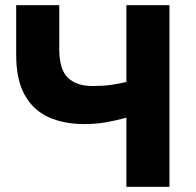

<svg xmlns="http://www.w3.org/2000/svg" viewBox="-20 -720 756 740"><path d="M467.1 0V-266.5Q425.9 -255.1 387.2 -248.4Q348.6 -241.8 305.6 -241.8Q225.2 -241.8 166.2 -268.9Q107.1 -296.1 74.8 -354.8Q42.4 -413.4 42.4 -508.2V-700H208.4V-531Q208.4 -452.5 241.4 -420.5Q274.5 -388.5 337.1 -388.5Q376.4 -388.5 406.9 -392.7Q437.5 -396.9 467.1 -404V-700H633.1V0Z"/></svg>

Font: Geologica-Sharp
Style: Regular
Weight: 100
Designer: Sindre Bremnes, Frode Helland
Foundry: Monokrom Skriftforlag AS
Version: Version 1.010;gftools[0.9.28]